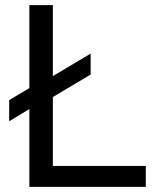

<svg xmlns="http://www.w3.org/2000/svg" viewBox="-20 -732 601 752"><path d="M551 0H95V-305L16 -257V-340L95 -387V-712H187V-434L335 -522V-440L187 -352V-82H551Z"/></svg>

Font: CST
Style: Regular
Weight: 400
Version: Version 1.00